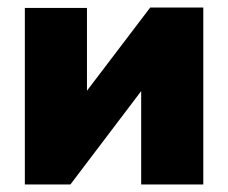

<svg xmlns="http://www.w3.org/2000/svg" viewBox="-20 -490 606 510"><path d="M46 -469H211V-249L379 -470H520V0H355V-248L167 0H46Z"/></svg>

Font: Tilda Sans Black
Style: Regular
Weight: 900
Designer: ParaType Ltd
Foundry: ParaType Ltd
Version: Version 1.009